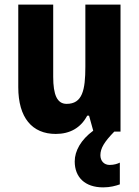

<svg xmlns="http://www.w3.org/2000/svg" viewBox="-20 -569 601 830"><path d="M414 102C414 72 431 44 474 0H501V-549H349V-281C349 -179 336 -120 268 -120C227 -120 210 -159 210 -237V-549H59V-192C59 -60 119 10 221 10C282 10 329 -16 357 -69H365L383 -4C330 35 303 83 303 129C303 197 347 241 426 241C457 241 481 234 498 228V134C488 139 473 144 454 144C430 144 414 127 414 102Z"/></svg>

Font: Noto Sans Gurmukhi UI Condensed ExtraBold
Style: Regular
Weight: 800
Width: 3
Designer: Jelle Bosma - Monotype Design Team
Foundry: Monotype Imaging Inc.
Version: Version 2.004